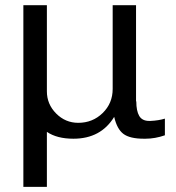

<svg xmlns="http://www.w3.org/2000/svg" viewBox="-20 -520 677 738"><path d="M502.9 -130.9 503.9 -129.9Q503.9 -93.8 515.1 -74.5Q526.4 -55.2 553.2 -55.2H559.1Q589.4 -56.6 613.8 -64V0Q576.2 13.2 539.1 13.2H533.2Q479 13.2 454.3 -5.4Q429.7 -23.9 418.9 -70.8Q367.7 13.2 262.2 13.2Q198.7 13.2 160.2 -13.2V198.2H69.8V-500H160.2V-168.9Q160.2 -119.6 195.8 -83.7Q231.4 -47.9 280.8 -47.9Q335.9 -47.9 374.5 -85.4Q413.1 -123 413.1 -178.2V-500H502.9Z"/></svg>

Font: Perun
Style: Regular
Weight: 400
Version: Version 1.0000